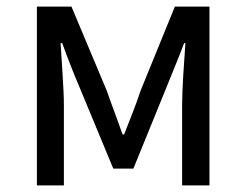

<svg xmlns="http://www.w3.org/2000/svg" viewBox="-20 -563 747 583"><path d="M92 0H174V-245C174 -293 167 -376 164 -432H169C184 -390 202 -344 219 -304L324 -51H385L488 -304C504 -344 523 -389 539 -432H543C539 -376 533 -293 533 -245V0H616V-543H511L407 -288C392 -242 374 -199 357 -155H352C337 -199 320 -242 304 -288L197 -543H92Z"/></svg>

Font: Noto Sans CJK JP Regular
Style: Regular
Weight: 400
Designer: Ryoko NISHIZUKA (kana & ideographs); Paul D. Hunt (Latin, Greek & Cyrillic); Wenlong ZHANG (bopomofo); Sandoll Communica
Foundry: Adobe Systems Incorporated
Version: Version 1.001;PS 1.001;hotconv 1.0.78;makeotf.lib2.5.61930